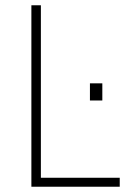

<svg xmlns="http://www.w3.org/2000/svg" viewBox="-20 -708 500 728"><path d="M99 0V-688H135V-34H434V0ZM321 -327V-392H368V-327Z"/></svg>

Font: Saira Semi Condensed Thin
Style: Regular
Weight: 100
Width: 4
Designer: Hector Gatti with collaboration of the Omnibus-Type team
Foundry: Omnibus-Type
Version: Version 1.001; ttfautohint (v1.8)